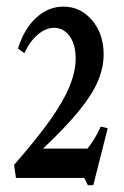

<svg xmlns="http://www.w3.org/2000/svg" viewBox="-20 -936 367 566"><path d="M239 -390 228.5 -411.5H27L21.5 -450Q88 -526 127.8 -582Q167.5 -638 185.2 -681.8Q203 -725.5 203 -763.5Q203 -805 185.2 -829.5Q167.5 -854 139 -854Q114.5 -854 90.5 -833.2Q66.5 -812.5 52 -779L33 -793Q51 -851 86.8 -883.8Q122.5 -916.5 167 -916.5Q217.5 -916.5 251.5 -876.2Q285.5 -836 285.5 -776Q285.5 -736.5 268.5 -696.5Q251.5 -656.5 212.5 -608.8Q173.5 -561 107 -498H238Q246.5 -508.5 257 -525Q267.5 -541.5 277 -563L297.5 -558L255 -390Z"/></svg>

Font: Libre Caslon Condensed
Style: Regular
Weight: 400
Designer: Pablo Impallari, Rodrigo Fuenzalida, Katja Schimmel, Ertekin Erdin
Foundry: Pablo Impallari, Rodrigo Fuenzalida
Version: Version 2.000; ttfautohint (v1.8.4.7-5d5b);gftools[0.9.33]